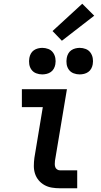

<svg xmlns="http://www.w3.org/2000/svg" viewBox="-20 -1007 540 1027"><path d="M300 0Q278 0 257 -3.5Q236 -7 218 -17Q200 -27 187 -42.5Q174 -58 167.5 -77.5Q161 -97 161 -119Q161 -141 164 -163L209 -434H97V-530H338L274 -147Q273 -138 273 -129.5Q273 -121 275.5 -113.5Q278 -106 285 -101Q292 -96 300 -96H393V0ZM406 -609Q389 -609 373.5 -615Q358 -621 348.5 -634Q339 -647 336.5 -663.5Q334 -680 337 -697Q339 -709 345 -720Q351 -731 361 -738Q371 -745 383 -748Q395 -751 406 -751Q423 -751 438.5 -745Q454 -739 463.5 -726Q473 -713 476 -696.5Q479 -680 476 -663Q474 -651 468 -640Q462 -629 452 -622Q442 -615 430 -612Q418 -609 406 -609ZM206 -609Q189 -609 173.5 -615Q158 -621 148.5 -634Q139 -647 136.5 -663.5Q134 -680 137 -697Q139 -709 145 -720Q151 -731 161 -738Q171 -745 183 -748Q195 -751 206 -751Q223 -751 238.5 -745Q254 -739 263.5 -726Q273 -713 276 -696.5Q279 -680 276 -663Q274 -651 268 -640Q262 -629 252 -622Q242 -615 230 -612Q218 -609 206 -609ZM311 -789 261 -841 420 -987 484 -923Z"/></svg>

Font: Iosevka Slab Oblique
Style: Bold
Weight: 700
Italic angle: -9°
Monospace: yes
Designer: Belleve Invis
Foundry: Belleve Invis
Version: Version 11.1.1; ttfautohint (v1.8.3)